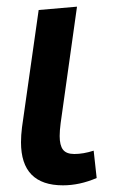

<svg xmlns="http://www.w3.org/2000/svg" viewBox="-20 -546 351 576"><path d="M169 10Q219 10 270 -12L261 -94Q230 -84 203 -84Q179 -84 169 -97Q159 -110 159 -138Q159 -154 162 -177L211 -526L96 -516L46 -164Q43 -140 43 -119Q43 10 169 10Z"/></svg>

Font: Brisa Sans Medium
Style: Italic
Weight: 600
Italic angle: -8°
Designer: Dalton Maag Ltd
Foundry: Dalton Maag Ltd
Version: Version 1.101;July 10, 2019;FontCreator 11.5.0.2425 64-bit